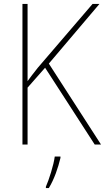

<svg xmlns="http://www.w3.org/2000/svg" viewBox="-20 -734 533 975"><path d="M493 0 228 -411 485 -714H450L172 -390C150 -362 132 -339 120 -322V-714H94V0H120V-289L209 -390L461 0ZM287 68V61H258C253 103 228 181 213 214V221H228C256 175 275 118 287 68Z"/></svg>

Font: Noto Sans Gurmukhi SemiCondensed Thin
Style: Regular
Weight: 100
Width: 4
Designer: Jelle Bosma - Monotype Design Team
Foundry: Monotype Imaging Inc.
Version: Version 2.004